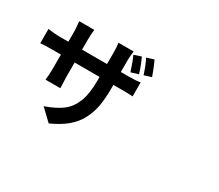

<svg xmlns="http://www.w3.org/2000/svg" viewBox="-149 -1153 1798 1575"><g transform="rotate(30 750.0 -365.5)"><path d="M974.6 -673.8 906.2 -652.3Q878.9 -738.3 851.6 -788.1L919.9 -809.6Q953.1 -737.3 974.6 -673.8ZM870.1 -640.6 800.8 -619.1Q771.5 -710 750 -755.9L817.4 -778.3Q853.5 -699.2 870.1 -640.6ZM731.4 -582H804.7Q871.1 -582 915 -589.8V-457Q880.9 -460 805.7 -460H731.4V-426.8Q731.4 -329.1 718.3 -257.3Q705.1 -185.5 671.4 -122.1Q637.7 -58.6 578.6 -9.8Q519.5 39.1 429.7 79.1L323.2 -22.5Q425.8 -58.6 482.9 -102.5Q540 -146.5 570.3 -223.1Q600.6 -299.8 600.6 -421.9V-460H364.3V-324.2Q364.3 -296.9 368.2 -218.8H227.5Q234.4 -264.6 234.4 -324.2V-460H149.4Q85.9 -460 41 -456.1V-591.8Q99.6 -582 149.4 -582H234.4V-681.6Q234.4 -707 227.5 -772.5H370.1Q364.3 -716.8 364.3 -680.7V-582H600.6V-688.5Q600.6 -743.2 594.7 -780.3H738.3Q731.4 -734.4 731.4 -688.5Z"/></g></svg>

Font: Bpmf Zihi Sans Bold
Style: Bold
Weight: 700
Foundry: But Ko
Version: Version 1.320